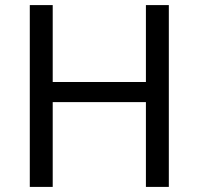

<svg xmlns="http://www.w3.org/2000/svg" viewBox="-20 -734 781 754"><path d="M643 0H553V-333H187V0H97V-714H187V-412H553V-714H643Z"/></svg>

Font: Noto Sans Gothic
Style: Regular
Weight: 400
Designer: Monotype Design Team
Foundry: Monotype Imaging Inc.
Version: Version 2.001; ttfautohint (v1.8.4.7-5d5b)